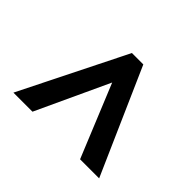

<svg xmlns="http://www.w3.org/2000/svg" viewBox="-130 -778 833 833"><g transform="rotate(-45 286.0 -362.0)"><path d="M43 -216 377 -353 43 -508V-625L528 -383V-313L43 -99Z"/></g></svg>

Font: Noto Sans Thaana
Style: Bold
Weight: 700
Designer: David Williams
Foundry: Google Inc.
Version: Version 3.001; ttfautohint (v1.8.4.7-5d5b)